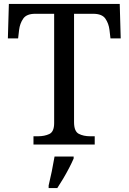

<svg xmlns="http://www.w3.org/2000/svg" viewBox="-20 -734 653 975"><path d="M150 0V-42H173Q206 -42 230.5 -53.5Q255 -65 255 -109V-664H159Q115 -664 98 -639.5Q81 -615 77 -582L72 -539H20L25 -714H588L593 -539H541L536 -582Q532 -615 515 -639.5Q498 -664 453 -664H356V-114Q356 -67 380 -54.5Q404 -42 438 -42H461V0ZM227 208Q235 175 243 136Q251 97 257 61H354V71Q345 92 331 119Q317 146 301 173Q285 200 271 221H227Z"/></svg>

Font: Noto Serif Makasar
Style: Regular
Weight: 400
Designer: Sérgio Martins
Version: Version 1.001; ttfautohint (v1.8.4.7-5d5b)